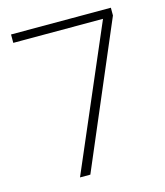

<svg xmlns="http://www.w3.org/2000/svg" viewBox="-106 -781 742 862"><g transform="rotate(-15 265.0 -350.0)"><path d="M159 0 443 -661H26V-700H490V-664L207 0Z"/></g></svg>

Font: DM Sans 17pt ExtraLight
Style: Regular
Weight: 250
Version: Version 4.004;gftools[0.9.30]